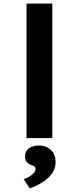

<svg xmlns="http://www.w3.org/2000/svg" viewBox="-20 -760 436 1057"><path d="M126 0V-740H268V0ZM144 277 110 226Q124 222 139 213.5Q154 205 165 193.5Q176 182 176 170Q176 161 170.5 157Q165 153 153 149Q135 142 126.5 131.5Q118 121 118 101Q118 71 140 56Q162 41 195 41Q232 41 259 64.5Q286 88 286 133Q286 159 275 180.5Q264 202 244.5 220Q225 238 199 252.5Q173 267 144 277Z"/></svg>

Font: Lexend Exa SemiBold
Style: Regular
Weight: 600
Designer: Bonnie Shaver-Troup, Thomas Jockin
Foundry: Lexend
Version: Version 1.007